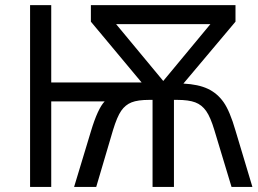

<svg xmlns="http://www.w3.org/2000/svg" viewBox="-20 -734 1014 754"><path d="M904.8 -713.9V-648.9L700.2 -405.8Q758.8 -402.8 796.1 -385.3Q833.5 -367.7 858.2 -332.5Q882.8 -297.4 904.8 -221.2L971.2 0H889.2L821.8 -223.1Q806.6 -273.9 789.6 -298.1Q772.5 -322.3 746.8 -332Q721.2 -341.8 674.8 -341.8H663.1V0H579.1V-341.8H566.9Q521 -341.8 496.6 -332Q472.2 -322.3 456.1 -299.1Q439.9 -275.9 423.8 -223.1L357.9 0H271L336.9 -217.8Q363.8 -307.6 391.1 -335.9H181.2V0H98.1V-713.9H181.2V-410.2H536.1L336.9 -648.9V-713.9ZM806.2 -639.2H436L621.1 -416Z"/></svg>

Font: Open Sans ACDW
Style: acdw
Weight: 400
Foundry: Ascender Corporation
Version: Version 1.10